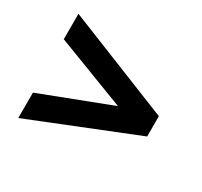

<svg xmlns="http://www.w3.org/2000/svg" viewBox="-104 -717 770 733"><g transform="rotate(30 280.5 -350.5)"><path d="M511.3 -305.3 390 -337.3 50 -467.7V-579.7L511.3 -394.7ZM50 -120.3V-232.3L390 -362.7L511.3 -394.7V-305.3Z"/></g></svg>

Font: Fustat
Style: Regular
Weight: 400
Designer: Mohamed Gaber, Khaled Hosny, Laura Garcia Mut
Foundry: Kief Type Foundry, Alif Type Foundry, Hard Type Foundry
Version: Version 1.007